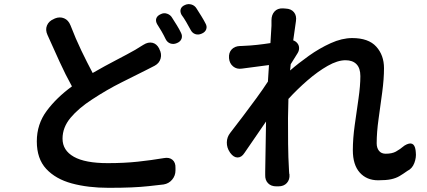

<svg xmlns="http://www.w3.org/2000/svg" viewBox="-20 -844 2040 918"><path d="M748 -776Q763 -784 779 -778.5Q795 -773 803 -759Q814 -742 826 -722.5Q838 -703 845 -688Q853 -673 848 -659Q843 -645 826 -638Q810 -631 795 -636Q780 -641 772 -657Q764 -674 752.5 -694Q741 -714 731 -729Q723 -744 727.5 -756.5Q732 -769 748 -776ZM864 -820Q879 -827 895 -822.5Q911 -818 920 -803Q931 -786 943 -766.5Q955 -747 962 -733Q971 -718 966 -704Q961 -690 944 -683Q928 -676 913.5 -681Q899 -686 891 -702Q882 -719 870 -739.5Q858 -760 848 -773Q840 -788 844 -800.5Q848 -813 864 -820ZM243 -756Q266 -765 286.5 -756.5Q307 -748 317 -723Q342 -658 369 -602Q396 -546 423 -495Q482 -529 536 -557Q590 -585 627 -606Q638 -613 649.5 -620Q661 -627 666 -630Q688 -644 708.5 -639.5Q729 -635 741 -612L742 -609Q754 -587 748 -564.5Q742 -542 720 -530Q715 -527 702.5 -521Q690 -515 677 -508Q629 -484 560 -449.5Q491 -415 421 -369Q356 -327 317.5 -281Q279 -235 279 -181Q279 -125 333 -94.5Q387 -64 495 -64Q574 -64 639 -71Q704 -78 763 -88Q789 -93 804.5 -80Q820 -67 819 -41V-29Q819 -4 803 15Q787 34 762 38Q727 42 691 46Q655 50 609 52Q563 54 499 54Q401 54 323.5 33Q246 12 201 -36.5Q156 -85 156 -168Q156 -250 203 -313.5Q250 -377 324 -431Q293 -487 265 -548.5Q237 -610 207 -677Q196 -701 204.5 -722Q213 -743 237 -753Z M1278 -721Q1278 -735 1278 -738.5Q1278 -742 1278 -742.5Q1278 -743 1278 -747Q1278 -773 1292.5 -789Q1307 -805 1333 -804L1346 -803Q1372 -802 1385.5 -785.5Q1399 -769 1395 -743L1382 -651Q1394 -647 1402 -637Q1410 -627 1410 -614Q1410 -601 1403 -590L1370 -537L1367 -507Q1406 -541 1456.5 -577Q1507 -613 1561 -637.5Q1615 -662 1664 -662Q1742 -662 1779 -621Q1816 -580 1816 -518Q1816 -467 1807.5 -403Q1799 -339 1790 -275Q1781 -211 1781 -159Q1781 -137 1792 -123Q1803 -109 1824 -109Q1854 -109 1872.5 -119Q1891 -129 1914 -148Q1960 -176 1967 -126L1968 -116Q1971 -91 1961 -64.5Q1951 -38 1928 -27Q1907 -12 1890 -2Q1873 8 1850 13Q1827 18 1788 18Q1733 18 1700 -19Q1667 -56 1667 -126Q1667 -181 1676 -245.5Q1685 -310 1694 -372Q1703 -434 1703 -480Q1703 -518 1684.5 -537Q1666 -556 1632 -556Q1594 -556 1546.5 -529Q1499 -502 1450 -459.5Q1401 -417 1359 -371L1357 -280Q1357 -216 1357.5 -155Q1358 -94 1362 -25Q1363 -12 1363 -13Q1363 -14 1364 -10Q1366 15 1351.5 31Q1337 47 1311 47H1301Q1276 47 1261.5 32Q1247 17 1248 -8Q1248 -12 1248 -11.5Q1248 -11 1248 -23L1252 -263L1149 -113Q1135 -91 1116 -91Q1097 -91 1081 -113L1079 -116Q1064 -138 1064.5 -163.5Q1065 -189 1081 -209Q1109 -245 1141.5 -288Q1174 -331 1205.5 -374Q1237 -417 1261 -454L1266 -533L1137 -516Q1112 -512 1094.5 -526.5Q1077 -541 1075 -566Q1073 -592 1087.5 -607.5Q1102 -623 1127 -624Q1131 -624 1129.5 -624Q1128 -624 1131 -624Q1134 -624 1150 -625Q1177 -626 1209 -629.5Q1241 -633 1273 -638Z"/></svg>

Font: Chiron GoRound TC SB
Style: Regular
Weight: 500
Designer: Ryoko NISHIZUKA 西塚涼子 (kana, bopomofo & ideographs); Paul D. Hunt (Latin, Greek & Cyrillic); Sandoll Communications 산돌커뮤니
Foundry: Adobe
Version: Version 1.000;hotconv 1.1.1;makeotfexe 2.6.0